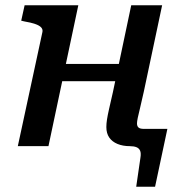

<svg xmlns="http://www.w3.org/2000/svg" viewBox="-20 -558 699 733"><path d="M162 -248H473L487 -314H176ZM48 0H165L279 -538H74L61 -479L74 -476Q98 -472 114 -466.5Q130 -461 137 -453.5Q144 -446 142 -436ZM476 0Q491 0 501 4Q511 8 515 17.5Q519 27 516 45L500 155H572L619 -66H529Q515 -66 509 -71Q503 -76 503 -87Q503 -94 506 -108.5Q509 -123 515 -147Q521 -171 529 -208L599 -538H481L411 -206Q402 -167 396.5 -142.5Q391 -118 388.5 -102Q386 -86 386 -73Q386 -49 397 -33Q408 -17 428.5 -8.5Q449 0 476 0Z"/></svg>

Font: Roboto Serif Medium
Style: Italic
Weight: 500
Italic angle: -10°
Designer: Greg Gazdowicz
Foundry: Commercial Type
Version: Version 1.008